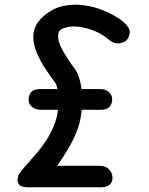

<svg xmlns="http://www.w3.org/2000/svg" viewBox="-20 -793 630 813"><path d="M101 -372Q101 -391 112.5 -403.5Q124 -416 150 -416H401Q427 -416 441 -403.5Q455 -391 455 -372Q455 -353 443.5 -340.5Q432 -328 406 -328H155Q130 -328 115.5 -340.5Q101 -353 101 -372ZM99 0Q71 0 61.5 -11Q52 -22 54.5 -36.5Q57 -51 63 -60Q74 -75 92.5 -95.5Q111 -116 133.5 -142Q156 -168 177 -200.5Q198 -233 213 -273Q224 -304 226.5 -340Q229 -376 225 -405.5Q221 -435 211 -447Q191 -473 170 -505Q149 -537 135 -571.5Q121 -606 121 -636Q121 -671 140.5 -698.5Q160 -726 197 -748Q219 -761 245 -767Q271 -773 298 -773Q356 -773 413.5 -750.5Q471 -728 507 -696Q530 -675 529.5 -657.5Q529 -640 518 -625Q507 -612 483.5 -609.5Q460 -607 436 -629Q407 -653 367 -667Q327 -681 292 -681Q278 -681 264.5 -678Q251 -675 241 -670Q226 -662 226 -640Q226 -615 244.5 -581Q263 -547 297 -501Q311 -482 318.5 -451.5Q326 -421 327.5 -386.5Q329 -352 325 -318.5Q321 -285 313 -259Q297 -211 269 -163.5Q241 -116 209.5 -74Q178 -32 148 0ZM117 0 150 -91H401Q427 -91 441 -76.5Q455 -62 456 -44Q458 -23 445 -11.5Q432 0 407 0Z"/></svg>

Font: Edu SA Beginner SemiBold
Style: Regular
Weight: 600
Version: Version 1.003